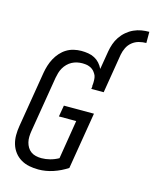

<svg xmlns="http://www.w3.org/2000/svg" viewBox="-139 -1049 916 1147"><g transform="rotate(15 319.5 -475.0)"><path d="M432 -782Q436 -805 444 -828.5Q452 -852 466.5 -873.5Q481 -895 501 -912Q521 -929 544 -939.5Q567 -950 591 -954Q615 -958 639 -958V-889Q617 -889 594 -883Q571 -877 552.5 -862Q534 -847 523.5 -825.5Q513 -804 509 -782ZM211 8Q181 8 153.5 2.5Q126 -3 102.5 -17Q79 -31 62.5 -52.5Q46 -74 38 -100.5Q30 -127 30 -156Q30 -185 35 -214L92 -559Q96 -582 103 -604.5Q110 -627 121.5 -648.5Q133 -670 149.5 -688.5Q166 -707 186.5 -719.5Q207 -732 230.5 -737.5Q254 -743 277 -743Q299 -743 320 -739.5Q341 -736 359 -726.5Q377 -717 390.5 -702Q404 -687 413 -668L432 -782H509L469 -539H392L395 -555H393Q394 -566 394.5 -569Q395 -572 395 -578Q395 -584 395 -589.5Q395 -595 394.5 -600.5Q394 -606 393 -611.5Q392 -617 390 -622Q388 -627 385 -631.5Q382 -636 379 -640.5Q376 -645 372.5 -648.5Q369 -652 364.5 -655.5Q360 -659 355.5 -661.5Q351 -664 345.5 -666Q340 -668 335 -669.5Q330 -671 324.5 -671.5Q319 -672 313 -672.5Q307 -673 301 -673Q286 -673 269.5 -669.5Q253 -666 238 -658Q223 -650 210.5 -637.5Q198 -625 189.5 -610Q181 -595 176.5 -579.5Q172 -564 169 -548L112 -203Q109 -185 108.5 -167.5Q108 -150 112 -133.5Q116 -117 124.5 -103Q133 -89 146 -79.5Q159 -70 176 -66Q193 -62 211 -62Q237 -62 264 -69Q291 -76 316 -90L355 -330H248L260 -400H446L388 -49Q347 -22 301.5 -7Q256 8 211 8Z"/></g></svg>

Font: Iosevka Custom
Style: Italic
Weight: 400
Italic angle: -9°
Monospace: yes
Designer: Belleve Invis
Foundry: Belleve Invis
Version: Version 30.3.3; ttfautohint (v1.8.3)